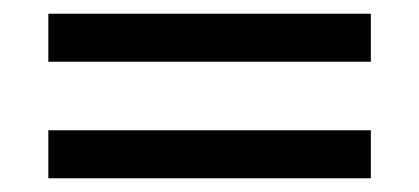

<svg xmlns="http://www.w3.org/2000/svg" viewBox="-20 -440 611 280"><path d="M520.8 -180H50.5V-250H520.8ZM520.8 -350H50.5V-420H520.8Z"/></svg>

Font: Kulim Park
Style: Regular
Weight: 400
Designer: Noponies / Dale Sattler
Foundry: Noponies
Version: Version 1.000; ttfautohint (v1.8.3)